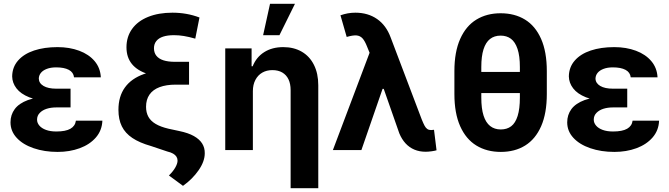

<svg xmlns="http://www.w3.org/2000/svg" viewBox="-20 -783 3493 1002"><path d="M348.2 -278V-222.4H273.6Q246.2 -222.4 223.9 -215.4Q201.5 -208.3 187.5 -193.8Q173.4 -179.4 173.4 -158.4Q173.4 -141.7 185.4 -127.6Q197.4 -113.4 220 -105.1Q242.6 -96.8 273.9 -96.8Q322.7 -96.8 347.5 -111.1Q372.4 -125.4 376.1 -153.2H514.3Q512.3 -102.2 480.2 -65.3Q448.1 -28.5 395.8 -9.4Q343.5 9.8 281 9.8Q211.8 9.8 155.5 -9.5Q99.3 -28.7 67.1 -63.7Q34.8 -98.6 34.8 -144.7Q34.8 -183.8 56.9 -213.7Q78.9 -243.5 125.6 -260.8Q172.2 -278 243.3 -278ZM43.5 -384.2Q44 -432.5 74.3 -467.1Q104.6 -501.7 157.7 -519.4Q210.8 -537.1 280.2 -537.1Q342.9 -537.1 393.5 -518.2Q444.1 -499.3 474 -463.8Q503.8 -428.3 506.2 -379.4H366.4Q363.5 -405.5 339.2 -418.5Q314.8 -431.4 273 -431.4Q245 -431.4 224.5 -423.6Q204 -415.8 193.5 -402.8Q183 -389.8 182.5 -373.1Q183 -348.8 207.1 -334.5Q231.2 -320.2 273.6 -320.2H348.2V-257.2H243.3Q177.5 -257.2 132.7 -275.2Q88 -293.1 66 -321.8Q44 -350.4 43.5 -384.2Z M888 -599.4Q854.3 -599.4 831.2 -591.8Q808 -584.2 795.8 -568.7Q783.5 -553.3 783.5 -531.4Q783.5 -507.8 796.1 -492Q808.7 -476.1 833.1 -468.2Q857.5 -460.4 893.3 -460.4H966.6V-379H891.3Q808.6 -379 752.8 -396.4Q697.1 -413.9 668.5 -448.8Q640 -483.7 640 -536.3Q640 -591.2 669.4 -632.1Q698.7 -673 753.2 -694.9Q807.6 -716.8 880 -716.8Q917.4 -716.8 952.4 -710.6Q987.5 -704.4 1021 -691.7L999.1 -581.3Q964.8 -591.1 939.1 -595.2Q913.4 -599.4 888 -599.4ZM966.6 -420V-341.3H897.1Q847.8 -341.3 813 -328.3Q778.2 -315.3 760.2 -289.4Q742.2 -263.4 742.2 -225.8Q742.2 -195.7 754.4 -173.5Q766.7 -151.4 792.3 -136.3Q817.9 -121.1 858.9 -111.4L915.4 -99.2Q962.4 -89.5 991.7 -73Q1021 -56.5 1035 -34.1Q1049.1 -11.6 1048.6 17Q1048.6 59.3 1016.5 105.5Q984.5 151.7 935 186.9L861.6 132.8Q884.3 110.4 895.4 90.2Q906.6 70 906.6 55.3Q906.6 44 900.9 34.8Q895.1 25.6 883.3 18.7Q871.5 11.9 853 7.6L768.4 -20.8Q707.7 -38.1 670.7 -63Q633.6 -87.8 615.9 -123.6Q598.1 -159.4 598.1 -209.9Q598.1 -279.6 631.8 -326.4Q665.5 -373.3 731.4 -396.7Q797.4 -420 894.6 -420Z M1299.7 0H1155.5V-530.3H1293V-437.3H1298.7Q1317.5 -484.7 1358.9 -510.9Q1400.3 -537.1 1458.4 -537.1Q1513.6 -537.1 1554.8 -513.2Q1595.9 -489.3 1618.4 -444.4Q1641 -399.5 1641 -338V199.2H1496.7V-312.8Q1496.7 -345.5 1485.6 -368.8Q1474.5 -392 1453.2 -404.6Q1431.8 -417.1 1401.5 -417.1Q1371.7 -417.1 1348.9 -404.1Q1326.1 -391.1 1312.9 -366.1Q1299.7 -341.2 1299.7 -307.3ZM1389.2 -763.1H1519.3L1438.3 -599.2H1353.1Z M2063.9 -87.2 1972.8 -347.2 1916.4 -488.9 1896.1 -538.7Q1884 -569.8 1871.5 -583.2Q1859 -596.6 1840.4 -598.1Q1821.7 -599.6 1789.3 -590.2L1756.8 -703.2Q1775.9 -709.8 1794.8 -713.3Q1813.7 -716.8 1834.4 -716.8Q1900.4 -716.8 1948 -683.7Q1995.6 -650.6 2018.8 -587.4L2181.2 -159.1Q2189.9 -137.6 2196 -126.5Q2202 -115.3 2210.1 -109.7Q2218.2 -104.2 2229.9 -104.2Q2236.4 -104.6 2245 -105.7L2258.2 1.3Q2248.4 4.3 2231.8 6.6Q2215.2 8.9 2200.9 8.9Q2169.1 8.9 2142.8 -2.1Q2116.5 -13.1 2096.6 -34.6Q2076.8 -56.1 2063.9 -87.2ZM1927.6 -557.5 2017.5 -319.2H1976.5L1866.1 0H1717.3Z M2772.5 -297.4H2421.7V-407.6H2772.5ZM2593.6 9.8Q2520.6 9.8 2466.1 -23.5Q2411.6 -56.8 2381.5 -124.4Q2351.4 -191.9 2351.4 -292.4V-412.1Q2351.4 -512 2381.5 -579.7Q2411.6 -647.4 2465.9 -680.6Q2520.2 -713.8 2592.6 -713.8Q2665.8 -713.8 2719.8 -680.8Q2773.8 -647.9 2803.8 -580.2Q2833.7 -512.5 2833.7 -412.1V-292.4Q2833.7 -191.9 2804.1 -124.4Q2774.4 -56.8 2720.6 -23.5Q2666.9 9.8 2593.6 9.8ZM2592.6 -597.1Q2559.7 -597.1 2537.3 -579.5Q2514.8 -561.8 2503.3 -525.5Q2491.8 -489.3 2491.8 -433.2V-273.9Q2491.8 -216.7 2503.5 -180Q2515.2 -143.3 2537.9 -125.4Q2560.6 -107.4 2593.6 -107.4Q2625.7 -107.4 2647.7 -124.1Q2669.7 -140.7 2681.4 -177.9Q2693.1 -215 2693.1 -273.9V-433.2Q2693.1 -490.9 2680.9 -527.5Q2668.7 -564 2646.5 -580.6Q2624.3 -597.1 2592.6 -597.1Z M3253.4 -278V-222.4H3178.9Q3151.5 -222.4 3129.1 -215.4Q3106.8 -208.3 3092.7 -193.8Q3078.7 -179.4 3078.7 -158.4Q3078.7 -141.7 3090.7 -127.6Q3102.6 -113.4 3125.2 -105.1Q3147.8 -96.8 3179.2 -96.8Q3227.9 -96.8 3252.8 -111.1Q3277.7 -125.4 3281.4 -153.2H3419.6Q3417.6 -102.2 3385.5 -65.3Q3353.3 -28.5 3301.1 -9.4Q3248.8 9.8 3186.3 9.8Q3117 9.8 3060.8 -9.5Q3004.6 -28.7 2972.3 -63.7Q2940.1 -98.6 2940.1 -144.7Q2940.1 -183.8 2962.1 -213.7Q2984.2 -243.5 3030.9 -260.8Q3077.5 -278 3148.6 -278ZM2948.7 -384.2Q2949.3 -432.5 2979.6 -467.1Q3009.9 -501.7 3063 -519.4Q3116.1 -537.1 3185.5 -537.1Q3248.2 -537.1 3298.8 -518.2Q3349.4 -499.3 3379.2 -463.8Q3409.1 -428.3 3411.5 -379.4H3271.6Q3268.8 -405.5 3244.4 -418.5Q3220.1 -431.4 3178.3 -431.4Q3150.3 -431.4 3129.8 -423.6Q3109.3 -415.8 3098.8 -402.8Q3088.3 -389.8 3087.7 -373.1Q3088.3 -348.8 3112.4 -334.5Q3136.5 -320.2 3178.9 -320.2H3253.4V-257.2H3148.6Q3082.8 -257.2 3038 -275.2Q2993.3 -293.1 2971.3 -321.8Q2949.3 -350.4 2948.7 -384.2Z"/></svg>

Font: Pretendard Std Variable
Style: Regular
Weight: 400
Designer: Base glyphs from Inter by Rasmus Andersson; Hangeul glyphs from Noto Sans CJK(Source Han Sans) by Jang Soo-young and Kan
Foundry: Kil Hyung-jin
Version: Version 1.309;Glyphs 3.2 (3225)